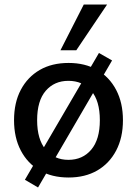

<svg xmlns="http://www.w3.org/2000/svg" viewBox="-20 -775 605 848"><path d="M283 9Q209 9 155.5 -22Q102 -53 72 -110Q42 -167 42 -244Q42 -322 72 -378.5Q102 -435 155.5 -466Q209 -497 283 -497Q356 -497 409.5 -466Q463 -435 493 -378Q523 -321 523 -244Q523 -167 493 -110Q463 -53 409.5 -22Q356 9 283 9ZM282 -69Q345 -69 383 -114Q421 -159 421 -244Q421 -330 383 -374Q345 -418 282 -418Q220 -418 182 -374Q144 -330 144 -244Q144 -159 182 -114Q220 -69 282 -69ZM148 53 90 19 417 -541 475 -508ZM247 -553 350 -755H453L317 -553Z"/></svg>

Font: Nunito Sans 12pt SemiBold
Style: Regular
Weight: 600
Designer: Vernon Adams
Foundry: Vernon Adams
Version: Version 3.101;gftools[0.9.27]